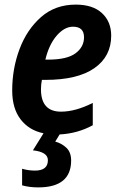

<svg xmlns="http://www.w3.org/2000/svg" viewBox="-20 -574 521 834"><path d="M297 -458Q345 -458 345 -412Q345 -370 308 -342.5Q271 -315 189 -315H177Q193 -381 226.5 -419.5Q260 -458 297 -458ZM146 240Q289 240 289 123Q289 88 269 68.5Q249 49 220 41L239 10Q317 6 383 -30V-127Q308 -89 245 -89Q158 -89 158 -186Q158 -207 162 -227H177Q317 -227 390 -278Q463 -329 463 -419Q463 -480 423 -517Q383 -554 309 -554Q220 -554 158.5 -500Q97 -446 65 -361Q33 -276 33 -181Q33 -103 69.5 -55.5Q106 -8 169 5L123 79Q188 86 188 122Q188 167 132 167Q103 167 76 159V231Q107 240 146 240Z"/></svg>

Font: Noto Sans UI SemiCondensed
Style: Bold Italic
Weight: 700
Width: 4
Designer: Monotype Design Team
Foundry: Monotype Imaging Inc.
Version: 1.001